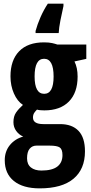

<svg xmlns="http://www.w3.org/2000/svg" viewBox="-20 -786 498 1046"><path d="M325.7 -766.1V-752.9Q316.9 -714.8 309.1 -674.8Q301.3 -634.8 299.8 -606H173.8V-617.2Q183.6 -653.3 200.9 -692.9Q218.3 -732.4 240.7 -766.1ZM196.3 240.2Q105.5 240.2 55.7 200.2Q5.9 160.2 5.9 86.9Q5.9 39.1 33.4 4.9Q61 -29.3 106.4 -42Q83.5 -51.8 68.4 -72.5Q53.2 -93.3 53.2 -120.6Q53.2 -151.9 67.1 -172.4Q81.1 -192.9 105 -214.4Q74.2 -234.4 55.7 -276.9Q37.1 -319.3 37.1 -370.1Q37.1 -458 84.2 -506.6Q131.3 -555.2 219.7 -555.2Q246.6 -555.2 263.9 -551.3Q281.2 -547.4 292 -543.5H450.2V-465.3L385.7 -451.2Q402.8 -417 402.8 -369.1Q402.8 -281.2 355.5 -232.9Q308.1 -184.6 221.2 -184.6Q194.3 -184.6 181.6 -189Q173.8 -181.6 166.7 -171.4Q159.7 -161.1 159.7 -145.5Q159.7 -109.9 216.3 -109.9H307.1Q372.6 -109.9 407.7 -73.2Q442.9 -36.6 442.9 38.6Q442.9 135.7 380.1 188Q317.4 240.2 196.3 240.2ZM220.7 -274.9Q272 -274.9 272 -369.1Q272 -465.8 220.2 -465.8Q168.5 -465.8 168.5 -369.6Q168.5 -274.9 220.7 -274.9ZM205.6 143.1Q264.6 143.1 292.5 121.3Q320.3 99.6 320.3 59.1Q320.3 27.3 305.4 17.3Q290.5 7.3 250 7.3H178.7Q155.8 7.3 141.6 24.2Q127.4 41 127.4 76.7Q127.4 109.4 148.4 126.2Q169.4 143.1 205.6 143.1Z"/></svg>

Font: Open Sans Condensed
Style: Bold
Weight: 700
Width: 3
Designer: Monotype Design Team
Foundry: Monotype Imaging Inc.
Version: Version 3.003; ttfautohint (v1.8.4)